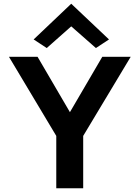

<svg xmlns="http://www.w3.org/2000/svg" viewBox="-20 -1007 748 1027"><path d="M160 -796 230 -750 361 -866 493 -750 563 -796 361 -987ZM679 -703H527L354 -407L181 -703H28L281 -280V0H425V-280Z"/></svg>

Font: Bluebird
Style: Regular
Weight: 400
Designer: Jasper
Foundry: Cannot Into Space Fonts
Version: Version 0.98